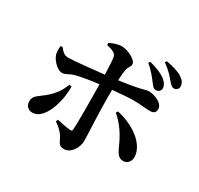

<svg xmlns="http://www.w3.org/2000/svg" viewBox="-177 -1036 1355 1306"><g transform="rotate(30 500.0 -383.0)"><path d="M768 -642C784 -620 794 -609 813 -609C832 -609 847 -624 847 -643C847 -663 837 -680 816 -699C785 -724 740 -743 683 -757L674 -744C719 -708 748 -668 768 -642ZM865 -714C885 -692 894 -680 914 -680C936 -682 946 -700 946 -715C944 -738 934 -756 909 -773C880 -793 837 -806 779 -817L770 -804C821 -768 846 -737 865 -714ZM786 -152C802 -118 818 -80 858 -80C895 -80 916 -109 914 -148C905 -250 785 -328 662 -355L652 -341C719 -283 755 -222 786 -152ZM284 -347C265 -295 236 -250 180 -205C129 -164 104 -157 104 -113C104 -79 126 -56 160 -56C254 -56 306 -224 303 -344ZM100 -543C98 -524 98 -490 106 -472C123 -431 167 -391 199 -391C227 -391 247 -413 284 -422C331 -434 398 -445 460 -452L461 -381C462 -296 463 -150 459 -98C458 -84 452 -82 441 -83C415 -85 377 -93 336 -102L329 -85C363 -63 391 -35 405 -11C428 32 429 51 471 51C523 51 563 -13 563 -66C563 -105 553 -277 553 -380V-462C616 -468 678 -473 716 -473C775 -473 809 -466 847 -466C876 -466 891 -478 891 -505C891 -551 820 -579 775 -579C749 -579 742 -564 556 -539C557 -572 560 -601 564 -623C568 -651 586 -658 586 -682C586 -713 515 -751 464 -752C431 -752 395 -738 371 -726L372 -709C414 -699 440 -691 449 -666C454 -651 457 -591 459 -527C376 -518 230 -502 184 -502C155 -502 138 -518 114 -548Z"/></g></svg>

Font: Noto Serif JP
Style: Bold
Weight: 700
Designer: Ryoko NISHIZUKA 西塚涼子 (kana & ideographs); Frank Grießhammer (Latin, Greek & Cyrillic); Wenlong ZHANG 张文龙 (bopomofo); San
Foundry: Adobe
Version: Version 2.001;hotconv 1.1.0;makeotfexe 2.6.0